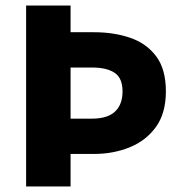

<svg xmlns="http://www.w3.org/2000/svg" viewBox="-20 -671 663 691"><path d="M74 0V-651H234V-555H319Q390 -555 448.5 -535Q507 -515 542 -468.5Q577 -422 577 -342Q577 -264 541.5 -214.5Q506 -165 447 -141Q388 -117 319 -117H234V0ZM234 -244H311Q367 -244 394 -269.5Q421 -295 421 -342Q421 -390 392.5 -409Q364 -428 311 -428H234Z"/></svg>

Font: Source Sans 3 ExtraLight ExtraBold
Style: Regular
Weight: 800
Version: Version 3.052;hotconv 1.1.0;makeotfexe 2.6.0